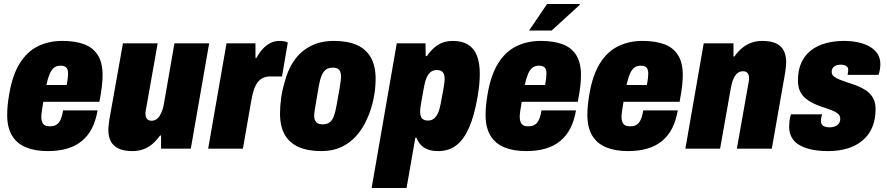

<svg xmlns="http://www.w3.org/2000/svg" viewBox="-20 -745 4445 962"><path d="M219 12Q155 12 109.5 -7Q64 -26 40 -66Q16 -106 16 -169Q16 -193 18.5 -218.5Q21 -244 26 -273Q42 -368 78.5 -427Q115 -486 169.5 -513Q224 -540 292 -540Q356 -540 401 -523.5Q446 -507 470 -469Q494 -431 494 -369Q494 -347 491 -317Q488 -287 478 -235H197Q193 -210 190 -191Q187 -172 187 -159Q187 -144 191.5 -133Q196 -122 205.5 -117Q215 -112 229 -112Q245 -112 256.5 -117Q268 -122 275.5 -132Q283 -142 288 -157Q293 -172 296 -192H469Q460 -140 440.5 -102Q421 -64 390 -38.5Q359 -13 316.5 -0.5Q274 12 219 12ZM212 -319H314Q318 -339 319.5 -353.5Q321 -368 321 -377Q321 -391 317 -399.5Q313 -408 304.5 -412Q296 -416 283 -416Q264 -416 251 -406Q238 -396 229 -375Q220 -354 212 -319Z M643 12Q601 12 574.5 -0.5Q548 -13 535.5 -36.5Q523 -60 523 -93Q523 -106 524.5 -119Q526 -132 528 -146L596 -528H770L710 -189Q709 -184 709 -180.5Q709 -177 709 -174Q709 -164 712 -156.5Q715 -149 722 -144.5Q729 -140 739 -140Q752 -140 762.5 -146.5Q773 -153 780 -164.5Q787 -176 792.5 -191Q798 -206 801 -223L854 -528H1028L936 0H787V-66H782Q764 -41 743.5 -23.5Q723 -6 698 3Q673 12 643 12Z M1023 0 1115 -528H1260V-455H1265Q1279 -481 1296.5 -500Q1314 -519 1335 -529.5Q1356 -540 1380 -540Q1392 -540 1403.5 -538Q1415 -536 1422 -532L1393 -362H1336Q1312 -362 1295.5 -353.5Q1279 -345 1268 -328.5Q1257 -312 1250 -288.5Q1243 -265 1238 -235L1197 0Z M1590 12Q1522 12 1476 -8.5Q1430 -29 1406.5 -70.5Q1383 -112 1383 -176Q1383 -213 1388.5 -253Q1394 -293 1406 -332Q1421 -395 1454 -442Q1487 -489 1537 -514.5Q1587 -540 1653 -540Q1722 -540 1768 -519.5Q1814 -499 1838 -457Q1862 -415 1862 -350Q1862 -297 1850.5 -244.5Q1839 -192 1818 -147Q1797 -100 1765 -64Q1733 -28 1690 -8Q1647 12 1590 12ZM1596 -122Q1616 -122 1629.5 -130.5Q1643 -139 1651.5 -160Q1660 -181 1666 -215Q1677 -274 1681.5 -302.5Q1686 -331 1687.5 -343Q1689 -355 1689 -361Q1689 -376 1684.5 -386.5Q1680 -397 1671 -401.5Q1662 -406 1647 -406Q1627 -406 1614 -397Q1601 -388 1592 -367.5Q1583 -347 1577 -312Q1567 -253 1562 -224Q1557 -195 1555.5 -183.5Q1554 -172 1554 -166Q1554 -151 1559 -141Q1564 -131 1573 -126.5Q1582 -122 1596 -122Z M1842 197 1968 -528H2112L2113 -464H2119Q2142 -499 2173.5 -519.5Q2205 -540 2249 -540Q2295 -540 2325 -521.5Q2355 -503 2369.5 -466.5Q2384 -430 2384 -374Q2384 -349 2381 -319.5Q2378 -290 2372 -255Q2356 -164 2330 -105Q2304 -46 2266.5 -17Q2229 12 2175 12Q2145 12 2123 3.5Q2101 -5 2087.5 -20Q2074 -35 2067 -55H2061L2017 197ZM2123 -141Q2142 -141 2154 -150.5Q2166 -160 2174.5 -178.5Q2183 -197 2188 -225Q2198 -276 2202 -300.5Q2206 -325 2207 -334.5Q2208 -344 2208 -349Q2208 -365 2203.5 -375Q2199 -385 2190.5 -389.5Q2182 -394 2168 -394Q2150 -394 2137.5 -384Q2125 -374 2117 -355Q2109 -336 2104 -307Q2095 -259 2091 -235Q2087 -211 2086 -201.5Q2085 -192 2085 -186Q2085 -172 2088.5 -162Q2092 -152 2101 -146.5Q2110 -141 2123 -141Z M2616 12Q2552 12 2506.5 -7Q2461 -26 2437 -66Q2413 -106 2413 -169Q2413 -193 2415.5 -218.5Q2418 -244 2423 -273Q2439 -368 2475.5 -427Q2512 -486 2566.5 -513Q2621 -540 2689 -540Q2753 -540 2798 -523.5Q2843 -507 2867 -469Q2891 -431 2891 -369Q2891 -347 2888 -317Q2885 -287 2875 -235H2594Q2590 -210 2587 -191Q2584 -172 2584 -159Q2584 -144 2588.5 -133Q2593 -122 2602.5 -117Q2612 -112 2626 -112Q2642 -112 2653.5 -117Q2665 -122 2672.5 -132Q2680 -142 2685 -157Q2690 -172 2693 -192H2866Q2857 -140 2837.5 -102Q2818 -64 2787 -38.5Q2756 -13 2713.5 -0.5Q2671 12 2616 12ZM2609 -319H2711Q2715 -339 2716.5 -353.5Q2718 -368 2718 -377Q2718 -391 2714 -399.5Q2710 -408 2701.5 -412Q2693 -416 2680 -416Q2661 -416 2648 -406Q2635 -396 2626 -375Q2617 -354 2609 -319ZM2631 -592 2721 -725H2885V-721L2744 -592Z M3126 12Q3062 12 3016.5 -7Q2971 -26 2947 -66Q2923 -106 2923 -169Q2923 -193 2925.5 -218.5Q2928 -244 2933 -273Q2949 -368 2985.5 -427Q3022 -486 3076.5 -513Q3131 -540 3199 -540Q3263 -540 3308 -523.5Q3353 -507 3377 -469Q3401 -431 3401 -369Q3401 -347 3398 -317Q3395 -287 3385 -235H3104Q3100 -210 3097 -191Q3094 -172 3094 -159Q3094 -144 3098.5 -133Q3103 -122 3112.5 -117Q3122 -112 3136 -112Q3152 -112 3163.5 -117Q3175 -122 3182.5 -132Q3190 -142 3195 -157Q3200 -172 3203 -192H3376Q3367 -140 3347.5 -102Q3328 -64 3297 -38.5Q3266 -13 3223.5 -0.5Q3181 12 3126 12ZM3119 -319H3221Q3225 -339 3226.5 -353.5Q3228 -368 3228 -377Q3228 -391 3224 -399.5Q3220 -408 3211.5 -412Q3203 -416 3190 -416Q3171 -416 3158 -406Q3145 -396 3136 -375Q3127 -354 3119 -319Z M3414 0 3506 -528H3655V-462H3660Q3678 -488 3699 -505Q3720 -522 3745 -531Q3770 -540 3799 -540Q3842 -540 3868.5 -527.5Q3895 -515 3907 -491Q3919 -467 3919 -434Q3919 -422 3917.5 -409Q3916 -396 3914 -381L3847 0H3672L3732 -339Q3733 -343 3733 -347Q3733 -351 3733 -354Q3733 -365 3730 -372Q3727 -379 3720.5 -383.5Q3714 -388 3703 -388Q3690 -388 3679.5 -381.5Q3669 -375 3662 -363.5Q3655 -352 3650 -337Q3645 -322 3642 -305L3588 0Z M4129 12Q4082 12 4045.5 4Q4009 -4 3984 -19Q3959 -34 3946.5 -57Q3934 -80 3934 -109Q3934 -123 3935.5 -138Q3937 -153 3943 -172H4099Q4096 -160 4094.5 -153Q4093 -146 4093 -139Q4093 -129 4098 -121.5Q4103 -114 4113 -110.5Q4123 -107 4137 -107Q4146 -107 4155 -109Q4164 -111 4172.5 -116.5Q4181 -122 4185.5 -130Q4190 -138 4190 -149Q4190 -162 4183 -170.5Q4176 -179 4163 -185.5Q4150 -192 4134 -197.5Q4118 -203 4101 -209Q4079 -216 4057.5 -226Q4036 -236 4018 -250.5Q4000 -265 3989 -287Q3978 -309 3978 -341Q3978 -395 3996 -433Q4014 -471 4046 -494.5Q4078 -518 4119.5 -529Q4161 -540 4209 -540Q4246 -540 4279 -533Q4312 -526 4337.5 -511.5Q4363 -497 4377 -475Q4391 -453 4391 -423Q4391 -411 4388.5 -396.5Q4386 -382 4382 -370H4227Q4229 -383 4229.5 -387.5Q4230 -392 4230 -394Q4230 -404 4225.5 -409.5Q4221 -415 4212.5 -418Q4204 -421 4192 -421Q4185 -421 4177 -419.5Q4169 -418 4162 -413.5Q4155 -409 4151 -402Q4147 -395 4147 -385Q4147 -371 4158 -362Q4169 -353 4187 -346Q4205 -339 4226 -332Q4249 -325 4273.5 -315.5Q4298 -306 4319 -292Q4340 -278 4353.5 -255.5Q4367 -233 4367 -199Q4367 -146 4350 -106.5Q4333 -67 4301 -40.5Q4269 -14 4225.5 -1Q4182 12 4129 12Z"/></svg>

Font: Archivo Condensed Black
Style: Italic
Weight: 900
Width: 3
Italic angle: -10°
Designer: Hector Gatti
Foundry: Omnibus-Type
Version: Version 2.001